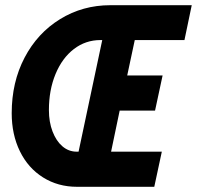

<svg xmlns="http://www.w3.org/2000/svg" viewBox="-20 -718 757 738"><path d="M407 -135H602L573 0H276Q203 0 145.5 -36Q88 -72 56.5 -136.5Q25 -201 25 -283Q25 -402 74.5 -496.5Q124 -591 211 -644.5Q298 -698 404 -698H717L689 -564H498L469 -428H605L576 -293H440ZM275 -135H282L373 -564H366Q309 -564 264 -529.5Q219 -495 193.5 -433.5Q168 -372 168 -295Q168 -249 182 -212.5Q196 -176 220 -155.5Q244 -135 275 -135Z"/></svg>

Font: Azeret Mono
Style: Bold Italic
Weight: 700
Italic angle: -12°
Designer: Martin Vácha
Foundry: Displaay
Version: Version 1.000; Glyphs 3.0.3, build 3074